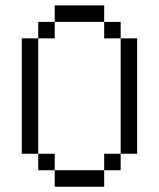

<svg xmlns="http://www.w3.org/2000/svg" viewBox="-20 -708 602 728"><path d="M125 -562.5V-125H62.5V-562.5ZM125 -125H187.5V-62.5H125ZM125 -625H187.5V-562.5H125ZM187.5 -62.5H375V0H187.5ZM187.5 -687.5H375V-625H187.5ZM375 -125H437.5V-62.5H375ZM375 -625H437.5V-562.5H375ZM437.5 -562.5H500V-125H437.5Z"/></svg>

Font: 寒蝉点阵体 16px
Style: Regular
Weight: 400
Designer: Designed by Warren2060
Foundry: ChillType
Version: Version 1.000